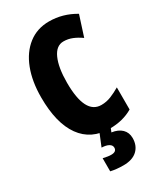

<svg xmlns="http://www.w3.org/2000/svg" viewBox="-234 -813 976 1143"><g transform="rotate(-30 253.5 -242.0)"><path d="M320 -578Q270 -578 243 -518Q216 -458 216 -354Q216 -137 328 -137Q363 -137 395 -150Q427 -163 459 -182V-30Q391 10 301 10Q174 10 106.5 -84Q39 -178 39 -355Q39 -465 71 -548Q103 -631 163 -677.5Q223 -724 305 -724Q399 -724 483 -674L438 -534Q410 -554 381 -566Q352 -578 320 -578ZM390 126Q390 178 357 209Q324 240 262 240Q213 240 175 231V141Q192 145 205.5 147Q219 149 230 149Q267 149 267 121Q267 104 249.5 94Q232 84 201 83L235 0H311L297 34Q341 40 365.5 64Q390 88 390 126Z"/></g></svg>

Font: Noto Sans Khmer UI ExtraCondensed Black
Style: Regular
Weight: 900
Width: 2
Designer: Danh Hong and the Monotype Design Team
Foundry: Monotype Imaging Inc.
Version: Version 2.002; ttfautohint (v1.8.4.7-5d5b)